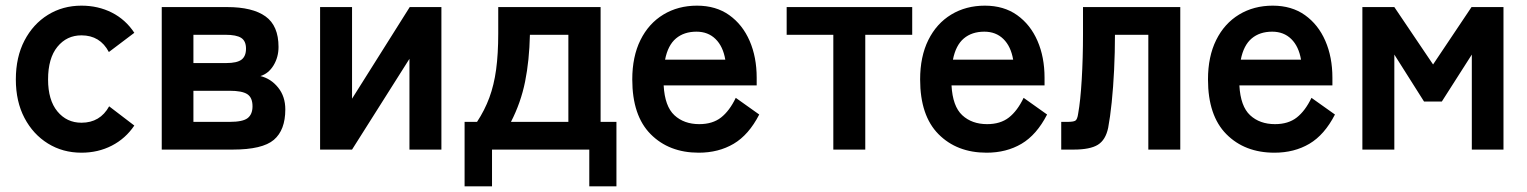

<svg xmlns="http://www.w3.org/2000/svg" viewBox="-20 -529 5399 679"><path d="M268 11Q202 11 149.5 -21.5Q97 -54 66.5 -112Q36 -170 36 -248Q36 -327 66.5 -385.5Q97 -444 149.5 -476.5Q202 -509 268 -509Q327 -509 375.5 -484.5Q424 -460 455 -413L365 -345Q334 -404 268 -404Q216 -404 183 -363.5Q150 -323 150 -248Q150 -175 183 -135Q216 -95 268 -95Q334 -95 366 -153L455 -85Q424 -39 375.5 -14Q327 11 268 11Z M552 0V-504H783Q873 -504 919 -471Q965 -438 965 -363Q965 -327 947.5 -298Q930 -269 901 -260Q938 -251 963.5 -219.5Q989 -188 989 -142Q989 -69 948.5 -34.5Q908 0 803 0ZM664 -98H792Q839 -98 856 -111.5Q873 -125 873 -153Q873 -184 854.5 -196Q836 -208 792 -208H664ZM664 -306H780Q818 -306 834 -318Q850 -330 850 -357Q850 -384 833 -395Q816 -406 777 -406H664Z M1112 0V-504H1225V-180L1429 -504H1541V0H1428V-321L1225 0Z M1623 130V-98H1667Q1694 -139 1710.5 -183.5Q1727 -228 1734.5 -283Q1742 -338 1742 -411V-504H2104V-98H2160V130H2064V0H1720V130ZM1787 -98H1990V-406H1854Q1852 -315 1837 -240.5Q1822 -166 1787 -98Z M2451 11Q2346 11 2281 -54.5Q2216 -120 2216 -248Q2216 -329 2245 -387.5Q2274 -446 2326 -477.5Q2378 -509 2445 -509Q2512 -509 2559 -475.5Q2606 -442 2631 -384.5Q2656 -327 2656 -254V-227H2327Q2331 -153 2365 -121.5Q2399 -90 2453 -90Q2500 -90 2530 -113.5Q2560 -137 2582 -183L2665 -124Q2628 -52 2574.5 -20.5Q2521 11 2451 11ZM2332 -318H2545Q2537 -365 2510.5 -391Q2484 -417 2443 -417Q2399 -417 2370.5 -393Q2342 -369 2332 -318Z M2927 0V-406H2762V-504H3206V-406H3040V0Z M3469 11Q3364 11 3299 -54.5Q3234 -120 3234 -248Q3234 -329 3263 -387.5Q3292 -446 3344 -477.5Q3396 -509 3463 -509Q3530 -509 3577 -475.5Q3624 -442 3649 -384.5Q3674 -327 3674 -254V-227H3345Q3349 -153 3383 -121.5Q3417 -90 3471 -90Q3518 -90 3548 -113.5Q3578 -137 3600 -183L3683 -124Q3646 -52 3592.5 -20.5Q3539 11 3469 11ZM3350 -318H3563Q3555 -365 3528.5 -391Q3502 -417 3461 -417Q3417 -417 3388.5 -393Q3360 -369 3350 -318Z M3733 0V-98H3755Q3775 -98 3782.5 -102Q3790 -106 3793 -128Q3801 -172 3805.5 -248Q3810 -324 3810 -408V-504H4154V0H4041V-406H3923Q3923 -344 3920 -282Q3917 -220 3911.5 -167Q3906 -114 3899 -77Q3890 -34 3862.5 -17Q3835 0 3777 0Z M4487 11Q4382 11 4317 -54.5Q4252 -120 4252 -248Q4252 -329 4281 -387.5Q4310 -446 4362 -477.5Q4414 -509 4481 -509Q4548 -509 4595 -475.5Q4642 -442 4667 -384.5Q4692 -327 4692 -254V-227H4363Q4367 -153 4401 -121.5Q4435 -90 4489 -90Q4536 -90 4566 -113.5Q4596 -137 4618 -183L4701 -124Q4664 -52 4610.5 -20.5Q4557 11 4487 11ZM4368 -318H4581Q4573 -365 4546.5 -391Q4520 -417 4479 -417Q4435 -417 4406.5 -393Q4378 -369 4368 -318Z M4798 0V-504H4911L5048 -301L5184 -504H5297V0H5185V-336L5079 -170H5016L4911 -336V0Z"/></svg>

Font: Zen Kaku Gothic Antique
Style: Bold
Weight: 700
Designer: Yoshimichi Ohira
Foundry: Positype
Version: Version 1.001